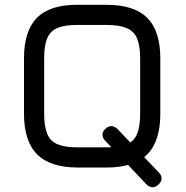

<svg xmlns="http://www.w3.org/2000/svg" viewBox="-20 -698 773 800"><path d="M643 22Q653.5 33 653.2 46.2Q653 59.5 640 71Q615.5 94 590 70L418 -112Q407 -123.5 407 -136.8Q407 -150 419 -161Q444 -184.5 470 -160ZM304 0Q189.5 0 134.8 -54.8Q80 -109.5 80 -224V-455Q80 -570.5 135 -624.8Q190 -679 304 -678H424Q539 -678 593.5 -623.5Q648 -569 648 -454V-224Q648 -109.5 593.5 -54.8Q539 0 424 0ZM304 -84H424Q477.5 -84 508 -96.8Q538.5 -109.5 551.2 -140Q564 -170.5 564 -224V-454Q564 -507 551.2 -537.5Q538.5 -568 508 -581Q477.5 -594 424 -594H304Q251 -594.5 220.5 -582Q190 -569.5 177 -539Q164 -508.5 164 -455V-224Q164 -170.5 176.8 -140Q189.5 -109.5 220 -96.8Q250.5 -84 304 -84Z"/></svg>

Font: Jura Light
Style: Bold
Weight: 700
Version: Version 5.104